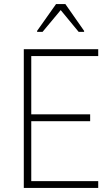

<svg xmlns="http://www.w3.org/2000/svg" viewBox="-20 -932 555 952"><path d="M98 0V-688H467V-654H135V-365H427V-331H135V-34H467V0ZM164 -774V-779L258 -912H304L397 -779V-774H370L281 -882L191 -774Z"/></svg>

Font: Saira SemiCondensed Thin
Style: Regular
Weight: 250
Width: 4
Designer: Hector Gatti with collaboration of the Omnibus-Type team
Foundry: Omnibus-Type
Version: Version 1.101